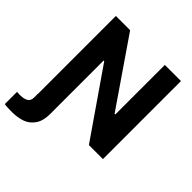

<svg xmlns="http://www.w3.org/2000/svg" viewBox="-266 -869 1230 1230"><g transform="rotate(45 348.5 -254.0)"><path d="M222.9 0V33.6Q222.9 96.7 197.5 133.6Q172.1 170.6 132.2 184.9Q92.3 199.2 40.5 199.2Q23.3 199.2 3.8 198.5Q-15.7 197.8 -27.7 195.4V84.9Q-22.8 84.9 -17 85.1Q-11.3 85.3 -6.4 85.8H2.4Q35.8 85.8 55.6 73.8Q75.4 61.8 75.4 33.1V0ZM666 0H538.9L228.5 -449.1H222.7V0H76.2V-707H205.4L513.6 -258.1H519.9V-707H666Z"/></g></svg>

Font: WEMIX Pretendard Variable
Style: Regular
Weight: 400
Designer: Base glyphs from Inter by Rasmus Andersson; Hangeul glyphs from Noto Sans CJK(Source Han Sans) by Jang Soo-young and Kan
Foundry: Kil Hyung-jin
Version: Version 1.000;Glyphs 3.2 (3208)